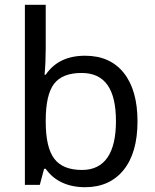

<svg xmlns="http://www.w3.org/2000/svg" viewBox="-20 -780 655 810"><path d="M338.9 -544.9C264.2 -544.9 209 -518.1 172.9 -464.8H168C171.4 -501.5 172.9 -538.6 172.9 -575.2V-759.8H85V0H147.9C149.9 -6.3 155.8 -28.8 166 -67.9H172.9C208.5 -16.6 266.6 9.8 338.9 9.8C408.2 9.8 462.4 -14.6 501.5 -63C540.5 -111.3 560.1 -179.7 560.1 -268.1C560.1 -355.5 541 -423.3 502.4 -472.2C463.9 -520.5 409.7 -544.9 338.9 -544.9ZM324.2 -472.2C422.4 -472.2 469.2 -404.3 469.2 -269C469.2 -135.7 422.4 -63 326.2 -63C272 -63 232.9 -78.6 209 -110.4C185.1 -141.6 172.9 -193.8 172.9 -267.1V-271C172.9 -343.8 184.6 -395.5 208 -426.3C231.4 -457 270 -472.2 324.2 -472.2Z"/></svg>

Font: Noto Reveo Sans
Style: Regular
Weight: 400
Designer: Monotype Design team
Foundry: Monotype Imaging Inc.
Version: Version 1.04